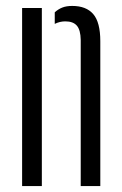

<svg xmlns="http://www.w3.org/2000/svg" viewBox="-20 -627 410 647"><path d="M252 0V-492.5Q251.5 -526 239 -540.5Q226.5 -555 200 -555Q181.5 -555 164.5 -546.5V-585.5Q176 -596 189.8 -601.5Q203.5 -607 223.5 -607Q270.5 -607 294.2 -579.5Q318 -552 318 -488V0ZM54.5 0V-600H121V0Z"/></svg>

Font: Big Shoulders Stencil Display
Style: Regular
Weight: 400
Designer: Patric King
Foundry: XO Type Co
Version: Version 1.000